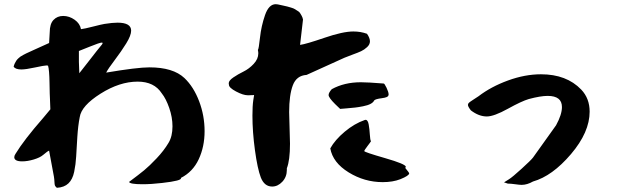

<svg xmlns="http://www.w3.org/2000/svg" viewBox="-20 -876 3040 915"><path d="M45 -558Q47 -567 50.5 -574Q54 -581 57.5 -586.5Q61 -592 67 -597.5Q73 -603 77 -606Q81 -609 90.5 -614Q100 -619 105 -621.5Q110 -624 122.5 -629.5Q135 -635 141 -638L214 -671L217 -722Q217 -762 235 -781Q253 -800 281 -800Q310 -800 335.5 -782Q361 -764 366 -737Q383 -739 424 -749.5Q465 -760 478 -762Q516 -768 540 -768Q605 -768 605 -730Q605 -707 581.5 -669Q558 -631 526.5 -589.5Q495 -548 486 -530Q634 -555 692 -555Q805 -555 859 -504Q903 -462 929 -393.5Q955 -325 955 -251Q955 -177 927 -117Q899 -57 842 -28Q850 -15 752 -4Q701 2 659 2Q599 2 595 -9Q642 -44 667 -64.5Q692 -85 726.5 -121.5Q761 -158 783 -195Q802 -226 802 -274Q802 -317 786.5 -361.5Q771 -406 751 -431Q715 -487 636 -487Q550 -487 459 -429.5Q368 -372 360 -318Q352 -278 348.5 -223Q345 -168 343 -130.5Q341 -93 333.5 -57Q326 -21 306 -2Q286 17 251 19Q244 13 242 8.5Q240 4 239.5 -9Q239 -22 237 -34L214 -158Q207 -156 186 -138Q171 -125 141 -116Q111 -107 86 -107Q48 -107 48 -127Q48 -134 54 -143Q94 -209 185 -313L220 -355L218 -407Q217 -417 216 -480.5Q215 -544 209 -563Q207 -564 201 -564Q191 -564 147 -554.5Q103 -545 82 -545Q54 -545 45 -558ZM356 -581 358 -527Q372 -544 408.5 -591.5Q445 -639 466 -664Q469 -668 469 -671Q469 -673 465 -673Q455 -673 406 -653L356 -633Z M1070 -479Q1070 -492 1092 -507Q1114 -522 1140.5 -535Q1167 -548 1189 -571.5Q1211 -595 1211 -622Q1211 -628 1209 -638Q1213 -641 1219 -696.5Q1225 -752 1243 -804Q1261 -856 1294 -856Q1300 -856 1304 -855Q1309 -854 1327 -850Q1345 -846 1349 -845Q1353 -844 1366.5 -840Q1380 -836 1384 -833Q1388 -830 1397 -825Q1406 -820 1409.5 -814.5Q1413 -809 1417.5 -801Q1422 -793 1424 -783L1410 -662Q1439 -666 1526.5 -696Q1614 -726 1664 -726Q1699 -726 1729 -715Q1743 -695 1743 -679Q1743 -664 1729.5 -651.5Q1716 -639 1701 -632Q1686 -625 1659.5 -615.5Q1633 -606 1622 -601L1441 -519Q1393 -516 1375.5 -469.5Q1358 -423 1358 -342Q1358 -318 1360 -267Q1362 -216 1362 -191Q1362 -112 1347 -74V-66Q1347 -33 1325.5 -10Q1304 13 1277 13Q1240 13 1223 -30Q1207 -72 1195 -160Q1183 -248 1183 -325Q1183 -371 1187 -398L1191 -423L1166 -422H1161Q1139 -422 1105 -440Q1071 -458 1071 -472Q1070 -474 1070 -479ZM1546 -423Q1546 -434 1561 -451Q1621 -484 1700 -484Q1732 -484 1808 -478Q1812 -479 1822 -458Q1832 -437 1832 -426Q1832 -423 1831 -422Q1831 -412 1799.5 -408Q1768 -404 1763 -397Q1759 -388 1746 -381Q1733 -374 1710 -369.5Q1687 -365 1673 -363.5Q1659 -362 1631 -359.5Q1603 -357 1601 -357L1577 -380Q1546 -411 1546 -423ZM1554 -169Q1577 -210 1623 -248.5Q1669 -287 1718 -304Q1719 -304 1720 -304.5Q1721 -305 1722 -305Q1733 -305 1737 -283Q1741 -261 1742.5 -234.5Q1744 -208 1748 -203Q1746 -199 1731 -179.5Q1716 -160 1716 -156Q1716 -151 1815 -122.5Q1914 -94 1914 -81Q1914 -79 1911 -76Q1930 -53 1930 -50Q1930 -39 1888 -22Q1852 -8 1804 -8Q1717 -8 1641.5 -54.5Q1566 -101 1554 -169Z M2210 -376Q2210 -382 2215 -386.5Q2220 -391 2234 -400Q2248 -409 2260 -417Q2320 -463 2401 -492.5Q2482 -522 2558 -522Q2680 -522 2750 -449Q2790 -407 2790 -344Q2790 -246 2701 -141.5Q2612 -37 2520 -11Q2492 5 2466 5Q2456 5 2435 2Q2414 -1 2400 -1L2382 -7L2406 -22Q2422 -32 2466 -72Q2510 -112 2520 -125L2630 -279Q2658 -330 2658 -366Q2658 -419 2590 -419Q2556 -419 2500 -404Q2466 -394 2400 -357.5Q2334 -321 2300 -321Q2262 -321 2224 -350Q2210 -368 2210 -376Z"/></svg>

Font: NaniFont Regular
Style: Regular
Weight: 400
Designer: Nanigashitei
Version: Version 1.036